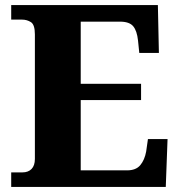

<svg xmlns="http://www.w3.org/2000/svg" viewBox="-20 -734 705 754"><path d="M24 0V-57H68Q91 -57 104 -70.5Q117 -84 117 -110V-599Q117 -637 101.5 -647Q86 -657 66 -657H24V-714H600L604 -526H527L522 -575Q518 -613 503 -631Q488 -649 451 -649H297V-405H534V-341H297V-65H479Q514 -65 531 -85.5Q548 -106 554 -139L561 -188H638L631 0Z"/></svg>

Font: Noto Serif Telugu ExtraBold
Style: Regular
Weight: 800
Designer: Jelle Bosma - Monotype Design Team
Foundry: Monotype Imaging Inc.
Version: Version 2.005; ttfautohint (v1.8.4.7-5d5b)